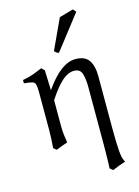

<svg xmlns="http://www.w3.org/2000/svg" viewBox="-141 -830 815 1122"><g transform="rotate(-15 267.0 -269.0)"><path d="M458 -337Q458 -336 458 -313.5Q458 -291 458 -256Q458 -221 458 -182.5Q458 -144 458 -108.5Q458 -73 458 -49.5Q458 -26 458 -24Q458 65 462 115.5Q466 166 480 185Q460 191 439 199Q418 207 400 215L382 200Q383 187 383.5 161Q384 135 384.5 106.5Q385 78 385 60Q385 59 385 33.5Q385 8 385 -32Q385 -72 385 -117Q385 -162 385 -202Q385 -242 385 -267.5Q385 -293 385 -293Q385 -341 375 -373Q365 -405 327 -405Q309 -405 287 -394.5Q265 -384 236.5 -354Q208 -324 172 -269Q172 -269 172 -253Q172 -237 172 -214.5Q172 -192 172 -169Q172 -146 172 -130.5Q172 -115 172 -115Q172 -82 175 -59Q178 -36 182 -11Q165 -5 147.5 1Q130 7 112 15L94 0Q96 -20 97.5 -53Q99 -86 99 -107Q99 -108 99 -130.5Q99 -153 99 -187Q99 -221 99 -254Q99 -287 99 -309.5Q99 -332 99 -333Q99 -367 95.5 -382Q92 -397 77.5 -402Q63 -407 27 -410V-430Q62 -436 88.5 -445.5Q115 -455 147 -469L165 -452Q165 -452 165.5 -433.5Q166 -415 167 -391Q168 -367 168.5 -348.5Q169 -330 169 -330Q265 -469 354 -469Q410 -469 434 -435Q458 -401 458 -337ZM271 -529Q263 -531 258 -534.5Q253 -538 245 -546L330 -729Q346 -734 371.5 -741Q397 -748 415 -753L431 -735Z"/></g></svg>

Font: ChillKai
Style: Regular
Weight: 400
Designer: ChillType
Foundry: 寒蝉字型
Version: Version 2.000